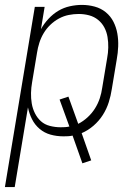

<svg xmlns="http://www.w3.org/2000/svg" viewBox="-43 -548 563 783"><path d="M-23 215 99 -520H139L124 -429Q136 -451 154.5 -471Q173 -491 195 -504Q217 -517 242 -522.5Q267 -528 291 -528Q318 -528 343.5 -521Q369 -514 388.5 -498Q408 -482 419.5 -459.5Q431 -437 435.5 -411.5Q440 -386 439 -359Q438 -332 433 -305L413 -185Q409 -158 400.5 -131Q392 -104 376.5 -79.5Q361 -55 338.5 -35.5Q316 -16 290 -5L329 106L293 118L253 5Q244 7 234.5 7.5Q225 8 216 8Q188 8 163 1Q138 -6 118.5 -22.5Q99 -39 87.5 -62Q76 -85 71 -110L17 215ZM204 -29Q213 -29 222 -29.5Q231 -30 240 -32L200 -142L236 -154L276 -43Q296 -53 314 -69.5Q332 -86 344.5 -106Q357 -126 364 -147.5Q371 -169 374 -191L394 -311Q398 -332 398.5 -354Q399 -376 395.5 -397Q392 -418 382.5 -436Q373 -454 357 -467Q341 -480 320.5 -485.5Q300 -491 278 -491Q258 -491 237.5 -487Q217 -483 197.5 -472.5Q178 -462 162 -446.5Q146 -431 135 -412.5Q124 -394 117.5 -373.5Q111 -353 108 -333L88 -213Q84 -191 83.5 -169Q83 -147 86.5 -126Q90 -105 99.5 -86Q109 -67 124 -53.5Q139 -40 160.5 -34.5Q182 -29 204 -29Z"/></svg>

Font: Iosevka Extralight
Style: Italic
Weight: 200
Italic angle: -9°
Monospace: yes
Designer: Belleve Invis
Foundry: Belleve Invis
Version: Version 32.5.0; ttfautohint (v1.8.4)